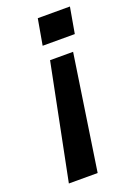

<svg xmlns="http://www.w3.org/2000/svg" viewBox="-129 -551 522 752"><g transform="rotate(-20 132.0 -175.0)"><path d="M130 -500H264L245 -392H111ZM119 -329H215L143 150H23Z"/></g></svg>

Font: Overused Grotesk SemiBold
Style: Italic
Weight: 600
Italic angle: -10°
Version: Version 0.003